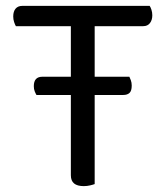

<svg xmlns="http://www.w3.org/2000/svg" viewBox="-20 -628 563 653"><path d="M399 -305H104Q101 -310 98 -317.5Q95 -325 95 -335Q95 -367 124 -367H420Q422 -363 425 -355Q428 -347 428 -337Q428 -319 420.5 -312Q413 -305 399 -305ZM261 -539 256 -608H489Q492 -604 495 -595Q498 -586 498 -576Q498 -560 490 -549.5Q482 -539 467 -539ZM263 -608 268 -539H34Q31 -544 28 -553Q25 -562 25 -572Q25 -589 33 -598.5Q41 -608 56 -608ZM221 -566H302V-2Q297 0 286.5 2.5Q276 5 265 5Q243 5 232 -4Q221 -13 221 -32Z"/></svg>

Font: Baloo Tammudu 2
Style: Regular
Weight: 400
Designer: Maithili Shingre, Omkar Shende and Ek Type
Foundry: Ek Type
Version: Version 1.700